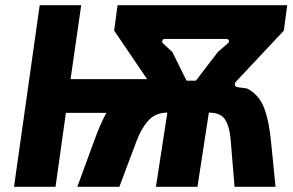

<svg xmlns="http://www.w3.org/2000/svg" viewBox="-20 -720 1129 740"><path d="M34 0 133 -700H293L252 -415H547L420 -602L433 -700H1087L1074 -602L891 -407Q884 -400 885 -393Q886 -386 896 -384L932 -379Q979 -355 998.5 -302.5Q1018 -250 1025 -170L1042 0H884L869 -181Q865 -231 848 -258.5Q831 -286 785 -286L741 0H581L625 -286Q579 -286 551 -254.5Q523 -223 505 -173L440 0H278L344 -180Q355 -211 366.5 -237Q378 -263 390 -285H234L194 0ZM699 -409H735L820 -520L858 -553Q864 -558 862 -564Q860 -570 852 -570H617Q607 -570 605.5 -563.5Q604 -557 609 -552L644 -520Z"/></svg>

Font: Finlandica
Style: Bold Italic
Weight: 700
Italic angle: -8°
Designer: Niklas Ekholm, Juho Hiilivirta, Jaakko Suomalainen
Foundry: Helsinki Type Studio
Version: Version 1.064; ttfautohint (v1.8.4.7-5d5b)